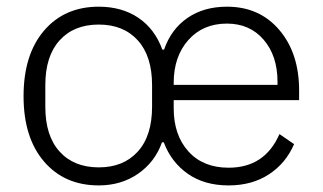

<svg xmlns="http://www.w3.org/2000/svg" viewBox="-20 -545 970 577"><path d="M276.9 12.2Q173.8 12.2 112.3 -59.6Q50.8 -131.3 50.8 -255.9Q50.8 -380.9 112.3 -452.9Q173.8 -524.9 276.9 -524.9Q346.2 -524.9 395.8 -491.5Q445.3 -458 467.8 -396H473.1Q494.1 -457 543.2 -491Q592.3 -524.9 662.1 -524.9Q759.8 -524.9 819.3 -455.1Q878.9 -385.3 878.9 -272.9V-244.1H502V-219.2Q502 -139.2 546.1 -90.1Q590.3 -41 667 -41Q775.9 -41 819.8 -142.1L863.8 -111.8Q838.9 -54.2 788.1 -21Q737.3 12.2 667 12.2Q594.2 12.2 544.4 -22.7Q494.6 -57.6 472.2 -117.2H466.8Q445.8 -58.1 395 -22.9Q344.2 12.2 276.9 12.2ZM502 -290H814V-298.8Q814 -377.4 772.2 -425.8Q730.5 -474.1 662.1 -474.1Q589.8 -474.1 545.9 -424.6Q502 -375 502 -295.9ZM276.9 -42Q351.1 -42 394 -89.4Q437 -136.7 437 -224.1V-289.1Q437 -376.5 394 -423.8Q351.1 -471.2 276.9 -471.2Q202.1 -471.2 159.2 -423.8Q116.2 -376.5 116.2 -289.1V-224.1Q116.2 -136.7 159.2 -89.4Q202.1 -42 276.9 -42Z"/></svg>

Font: Anuphan Light
Style: Regular
Weight: 300
Designer: Mike Abbink, Paul van der Laan, Pieter van Rosmalen, Mint Tantisuwanna
Foundry: Bold Monday; Cadson Demak
Version: Version 3.002;hotconv 1.0.109;makeotfexe 2.5.65596